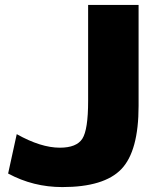

<svg xmlns="http://www.w3.org/2000/svg" viewBox="-20 -750 646 780"><path d="M338 -730H543V-320Q543 -136 473 -63Q403 10 233 10Q115 10 13 -45L48 -205Q146 -150 223 -150Q291 -150 314.5 -186.5Q338 -223 338 -340Z"/></svg>

Font: M PLUS 1p Black
Style: Regular
Weight: 900
Version: Version 1.061